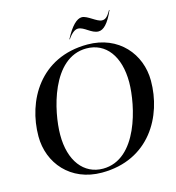

<svg xmlns="http://www.w3.org/2000/svg" viewBox="-138 -1086 1112 1216"><g transform="rotate(-15 418.5 -478.0)"><path d="M380 14C691 14 829.5 -237 829.5 -468.5C829.5 -644 704 -794 499.5 -794C188 -794 50 -543 50 -311.5C50 -136 175 14 380 14ZM393 -8.5C268.5 -8.5 184.5 -114 185.5 -286C186 -436.5 258 -771.5 486.5 -771.5C613.5 -771.5 694.5 -666 694 -494C693 -343.5 621.5 -8.5 393 -8.5ZM398 -854.5H401C427 -892 449 -906.5 467.5 -906.5C508 -906.5 544 -855.5 590.5 -855.5C622.5 -855.5 655.5 -886 692 -969H688.5C663 -922.5 647.5 -917.5 629.5 -917.5C596.5 -917.5 546.5 -970 509.5 -970C477.5 -970 439.5 -934.5 398 -854.5Z"/></g></svg>

Font: Beautique Display
Style: Bold
Weight: 700
Italic angle: -12°
Designer: Nhat-Quang Ngo
Version: Version 1.100;Glyphs 3.2.3 (3260)